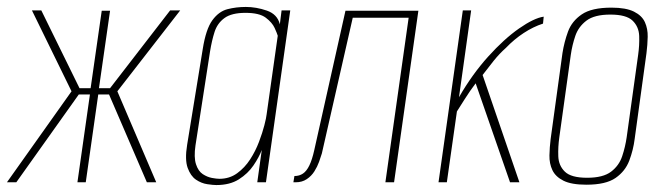

<svg xmlns="http://www.w3.org/2000/svg" viewBox="-30 -525 1914 553"><path d="M-10 0 176 -262 62 -495H89L199 -271H231L263 -494H287L255 -271H287L460 -495H489L308 -262L420 0H393L284 -253H253L217 0H193L229 -253H197L17 0Z M593 8Q584 8 567 5.5Q550 3 534.5 -7.5Q519 -18 510.5 -41.5Q502 -65 509 -108L554 -384Q563 -441 581.5 -466.5Q600 -492 625 -498.5Q650 -505 678 -505Q708 -505 738.5 -494.5Q769 -484 776 -455L781 -495H806L736 0H711L724 -93Q716 -72 700 -48.5Q684 -25 658 -8.5Q632 8 593 8ZM602 -10Q631 -10 653 -26Q675 -42 690.5 -66Q706 -90 716 -116.5Q726 -143 731.5 -164.5Q737 -186 738 -196L770 -422Q768 -429 761 -444.5Q754 -460 735.5 -474Q717 -488 677 -488Q637 -488 616.5 -473Q596 -458 588 -433Q580 -408 575 -377L533 -106Q528 -72 534.5 -52Q541 -32 554 -23.5Q567 -15 580.5 -12.5Q594 -10 602 -10Z M815 0 818 -18Q832 -18 842.5 -25Q853 -32 861 -48.5Q869 -65 875 -92L965 -494H1175L1105 0H1080L1147 -474H986L897 -83Q894 -73 889 -59Q884 -45 875.5 -31.5Q867 -18 853.5 -9Q840 0 822 0Z M1233 0 1303 -495H1327L1292 -245Q1330 -311 1376 -362Q1422 -413 1465 -443Q1508 -473 1536 -477L1534 -457Q1506 -448 1478.5 -430Q1451 -412 1427 -387Q1408 -370 1392 -350Q1376 -330 1360 -309L1466 0H1439L1340 -285Q1324 -264 1308.5 -239.5Q1293 -215 1286 -204L1257 0Z M1659 7Q1616 7 1593 -4.5Q1570 -16 1561 -35Q1552 -54 1552.5 -77.5Q1553 -101 1556 -125L1590 -372Q1595 -404 1606 -434Q1617 -464 1645.5 -483.5Q1674 -503 1731 -503Q1773 -503 1796 -491.5Q1819 -480 1827.5 -461Q1836 -442 1835.5 -419Q1835 -396 1832 -372L1798 -125Q1794 -93 1782.5 -62.5Q1771 -32 1743 -12.5Q1715 7 1659 7ZM1661 -13Q1707 -13 1730 -30.5Q1753 -48 1762 -75Q1771 -102 1775 -130L1808 -367Q1812 -395 1811 -421.5Q1810 -448 1792 -465.5Q1774 -483 1728 -483Q1682 -483 1659 -465.5Q1636 -448 1627 -421.5Q1618 -395 1614 -367L1581 -130Q1577 -102 1578 -75Q1579 -48 1597 -30.5Q1615 -13 1661 -13Z"/></svg>

Font: Alumni Sans SC Thin
Style: Italic
Weight: 100
Italic angle: -8°
Designer: Robert E. Leuschke
Foundry: Robert E. Leuschke
Version: Version 1.016